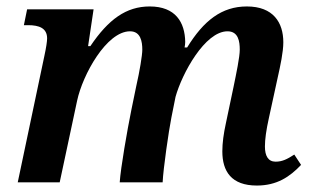

<svg xmlns="http://www.w3.org/2000/svg" viewBox="-20 -565 968 595"><path d="M776 10C838 10 878 -17 913 -54L892 -86C869 -71 854 -64 834 -64C811 -64 801 -82 801 -111C801 -133 805 -162 813 -198L840 -322C849 -362 858 -404 858 -434C858 -495 827 -545 745 -545C667 -545 611 -501 560 -418H552C553 -423 554 -429 554 -435C553 -496 524 -545 444 -545C371 -545 316 -505 260 -422H253L270 -536H64L54 -487H67C101 -487 126 -478 126 -446C126 -437 123 -417 118 -394L35 0H165L219 -253C236 -333 310 -468 383 -468C416 -468 421 -436 421 -411C421 -394 413 -345 402 -297L387 -224C374 -160 354 -45 351 0H484C486 -43 503 -160 511 -200L524 -265C544 -337 615 -468 685 -468C719 -468 723 -436 723 -411C723 -388 712 -336 704 -297L680 -183C673 -151 669 -122 669 -96C669 -34 697 10 776 10Z"/></svg>

Font: Noto Serif SemiBold
Style: Italic
Weight: 600
Italic angle: -12°
Designer: Monotype Design Team
Foundry: Monotype Imaging Inc.
Version: Version 2.014